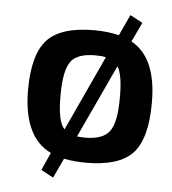

<svg xmlns="http://www.w3.org/2000/svg" viewBox="-49 -620 671 748"><g transform="rotate(5 286.5 -246.5)"><path d="M444 -473Q545 -418 544 -240Q544 -102 491 -44Q437 13 310 13Q264 13 222 5L186 82L138 56L169 -13Q60 -65 59 -249Q59 -388 112 -446Q165 -504 296 -504Q349 -504 393 -493L431 -575L480 -549ZM350 -403Q335 -407 309 -407Q239 -407 214 -374Q187 -339 187 -240Q186 -139 214 -109ZM265 -86Q283 -84 297 -84Q366 -84 392 -119Q418 -153 418 -249Q419 -339 398 -372Z"/></g></svg>

Font: Taylor Sans Upright Semi Bold
Style: Regular
Weight: 600
Italic angle: -8°
Designer: Natanael Gama
Version: Version 1.001 September 8, 2015